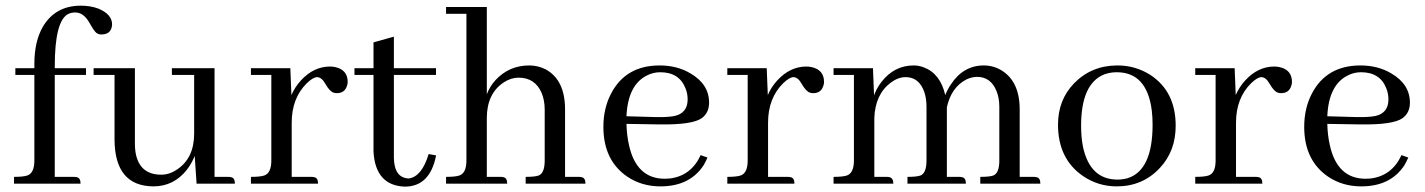

<svg xmlns="http://www.w3.org/2000/svg" viewBox="-20 -660 5121 690"><path d="M245.1 -24.4C249 -24.4 252.3 -24.1 254.9 -23.4C264.6 -22.1 269.5 -14.3 269.5 0H30.3V-24.4C52.4 -24.4 68.4 -26 78.1 -29.3C95.1 -35.2 103.5 -53.1 103.5 -83V-390.6H35.2V-415H103.5V-430.7C103.5 -484 113.6 -528.3 133.8 -563.5C163.7 -614.3 209.3 -639.6 270.5 -639.6C293.9 -639.6 315.1 -636.1 334 -628.9C366.5 -615.2 382.8 -596.4 382.8 -572.3C382.8 -569.7 382.5 -566.7 381.8 -563.5C377.9 -545.2 365.2 -536.1 343.8 -536.1C337.2 -536.1 331.4 -538.1 326.2 -542C321 -545.9 312.5 -558.3 300.8 -579.1C287.1 -603.2 270.2 -615.2 250 -615.2C241.5 -615.2 233.7 -613.6 226.6 -610.4C193.4 -595.4 176.8 -532.2 176.8 -420.9V-415H289.1V-390.6H176.8V-24.4Z M799.8 -24.4C803.7 -24.4 807 -24.1 809.6 -23.4C819.3 -22.1 824.2 -14.3 824.2 0H686.5L679.7 -99.6C672.5 -81.4 663.1 -64.8 651.4 -49.8C620.1 -10.1 580.1 9.8 531.2 9.8C438.8 9.1 392.3 -46.9 391.6 -158.2V-390.6H316.4V-415H464.8V-143.6C464.8 -133.1 465.5 -123.4 466.8 -114.3C475.3 -59.6 506.2 -32.2 559.6 -32.2C579.1 -32.2 598 -38.4 616.2 -50.8C657.2 -78.1 677.7 -121.1 677.7 -179.7V-390.6H597.7V-415H751V-24.4Z M1098.6 -24.4C1102.5 -24.4 1105.8 -24.1 1108.4 -23.4C1118.2 -22.1 1123 -14.3 1123 0H881.8V-24.4C904 -24.4 919.9 -26 929.7 -29.3C946.6 -35.2 955.1 -53.1 955.1 -83V-390.6H881.8V-415H1023.4L1027.3 -318.4C1035.8 -337.9 1047.2 -355.5 1061.5 -371.1C1092.1 -404.3 1127 -420.9 1166 -420.9C1171.9 -420.9 1178.1 -420.2 1184.6 -418.9C1214.5 -412.4 1229.5 -394.5 1229.5 -365.2C1229.5 -361.3 1228.8 -357.4 1227.5 -353.5C1222.3 -334.6 1210 -325.2 1190.4 -325.2C1186.5 -325.2 1182.6 -325.8 1178.7 -327.1C1169.6 -329.8 1159.8 -340.2 1149.4 -358.4C1140.3 -374.7 1130.2 -382.8 1119.1 -382.8C1109.4 -382.2 1097.3 -375 1083 -361.3C1046.5 -325.5 1028.3 -278 1028.3 -218.8V-24.4Z M1253.9 -390.6V-415H1322.3V-507.8L1395.5 -528.3V-415H1546.9V-390.6H1395.5V-93.8C1396.2 -44.9 1414.1 -19.9 1449.2 -18.6C1480.5 -23.1 1504.2 -52.4 1520.5 -106.4L1546.9 -101.6V-99.6C1531.9 -26 1494.5 10.7 1434.6 10.7C1364.3 8.1 1326.8 -33.9 1322.3 -115.2V-390.6Z M1778.3 -24.4C1782.2 -24.4 1785.5 -24.1 1788.1 -23.4C1797.9 -22.1 1802.7 -14.3 1802.7 0H1583V-24.4C1605.1 -24.4 1621.1 -26 1630.9 -29.3C1647.8 -35.2 1656.2 -53.1 1656.2 -83V-610.4H1583V-634.8H1729.5V-321.3C1736.7 -340.2 1747.1 -357.1 1760.7 -372.1C1793.3 -407.2 1833.7 -424.8 1881.8 -424.8C1902.7 -424.8 1922.2 -420.2 1940.4 -411.1C1987.3 -385.7 2010.7 -337.6 2010.7 -266.6V-24.4H2059.6C2063.5 -24.4 2066.7 -24.1 2069.3 -23.4C2079.1 -22.1 2084 -14.3 2084 0H1869.1V-24.4C1891.3 -24.4 1906.9 -26 1916 -29.3C1930.3 -35.2 1937.5 -53.1 1937.5 -83V-266.6C1937.5 -288.1 1933.9 -307.6 1926.8 -325.2C1911.1 -362.3 1883.5 -380.9 1843.8 -380.9C1825.5 -380.9 1807.9 -375.3 1791 -364.3C1750 -337.6 1729.5 -294.6 1729.5 -235.4V-24.4Z M2352.5 -400.4C2335.6 -400.4 2319.7 -396.5 2304.7 -388.7C2259.1 -365.9 2234.7 -317.1 2231.4 -242.2L2335 -239.3C2364.9 -238.6 2388 -239.9 2404.3 -243.2C2435.5 -250.3 2451.2 -270.2 2451.2 -302.7C2451.2 -317.1 2448.6 -330.4 2443.4 -342.8C2428.4 -381.2 2398.1 -400.4 2352.5 -400.4ZM2522.5 -93.8C2518.6 -84.6 2514 -75.5 2508.8 -66.4C2475.6 -15.6 2423.8 9.8 2353.5 9.8C2309.2 9.8 2269.9 -1.6 2235.4 -24.4C2177.4 -63.5 2148.4 -123.4 2148.4 -204.1C2148.4 -248.4 2157.6 -288.1 2175.8 -323.2C2210.9 -391 2269.2 -424.8 2350.6 -424.8C2392.3 -424.8 2429 -415.4 2460.9 -396.5C2505.9 -370.4 2528.3 -335.3 2528.3 -291C2528.3 -266.9 2519.5 -248.4 2502 -235.4C2479.2 -219.1 2428.1 -211.6 2348.6 -212.9L2231.4 -214.8C2232.1 -187.5 2235 -162.4 2240.2 -139.6C2257.8 -58.3 2300.8 -17.6 2369.1 -17.6C2375 -17.6 2381.2 -17.9 2387.7 -18.6C2438.5 -25.1 2475.3 -53.1 2498 -102.5Z M2810.5 -24.4C2814.5 -24.4 2817.7 -24.1 2820.3 -23.4C2830.1 -22.1 2835 -14.3 2835 0H2593.8V-24.4C2615.9 -24.4 2631.8 -26 2641.6 -29.3C2658.5 -35.2 2667 -53.1 2667 -83V-390.6H2593.8V-415H2735.4L2739.3 -318.4C2747.7 -337.9 2759.1 -355.5 2773.4 -371.1C2804 -404.3 2838.9 -420.9 2877.9 -420.9C2883.8 -420.9 2890 -420.2 2896.5 -418.9C2926.4 -412.4 2941.4 -394.5 2941.4 -365.2C2941.4 -361.3 2940.8 -357.4 2939.5 -353.5C2934.2 -334.6 2921.9 -325.2 2902.3 -325.2C2898.4 -325.2 2894.5 -325.8 2890.6 -327.1C2881.5 -329.8 2871.7 -340.2 2861.3 -358.4C2852.2 -374.7 2842.1 -382.8 2831.1 -382.8C2821.3 -382.2 2809.2 -375 2794.9 -361.3C2758.5 -325.5 2740.2 -278 2740.2 -218.8V-24.4Z M3166 -24.4C3169.3 -24.4 3172.5 -24.1 3175.8 -23.4C3185.5 -21.5 3190.4 -13.7 3190.4 0H2975.6V-24.4C2997.7 -24.4 3013.7 -26 3023.4 -29.3C3040.4 -35.2 3048.8 -53.1 3048.8 -83V-390.6H2975.6V-415H3117.2L3121.1 -317.4C3127.6 -335 3136.4 -350.9 3147.5 -365.2C3178.1 -404.9 3216.8 -424.8 3263.7 -424.8C3276 -424.8 3288.1 -422.5 3299.8 -418C3339.5 -403 3365.2 -369.8 3377 -318.4C3382.2 -331.4 3388.7 -343.8 3396.5 -355.5C3426.4 -401.7 3466.1 -424.8 3515.6 -424.8C3538.4 -424.8 3559.6 -418.9 3579.1 -407.2C3622.7 -380.5 3644.5 -333.7 3644.5 -266.6V-24.4H3694.3C3698.2 -24.4 3701.5 -24.1 3704.1 -23.4C3713.9 -22.1 3718.8 -14.3 3718.8 0H3502.9V-24.4C3525.1 -24.4 3540.7 -26 3549.8 -29.3C3564.1 -35.2 3571.3 -53.1 3571.3 -83V-276.4C3571.3 -297.2 3568 -315.8 3561.5 -332C3547.9 -366.5 3524.4 -383.8 3491.2 -383.8C3478.8 -383.8 3465.8 -380.5 3452.1 -374C3416.3 -355.1 3393.2 -321.9 3382.8 -274.4V-266.6V-24.4H3426.8C3430.7 -24.4 3433.9 -24.1 3436.5 -23.4C3446.3 -22.1 3451.2 -14.3 3451.2 0H3241.2V-24.4C3263.3 -24.4 3279 -26 3288.1 -29.3C3302.4 -35.2 3309.6 -53.1 3309.6 -83V-276.4C3309.6 -295.9 3307 -313.5 3301.8 -329.1C3289.4 -364.9 3266.9 -382.8 3234.4 -382.8C3216.8 -382.8 3199.2 -376.3 3181.6 -363.3C3143.9 -335.3 3124 -292.6 3122.1 -235.4V-24.4Z M3865.2 -208C3865.2 -180 3867.5 -154.6 3872.1 -131.8C3889 -53.7 3930.3 -14.6 3996.1 -14.6C4008.5 -14.6 4020.5 -16.3 4032.2 -19.5C4092.1 -38.4 4122.1 -102.5 4122.1 -211.9C4122.1 -230.8 4121.1 -248 4119.1 -263.7C4107.4 -354.8 4065.4 -400.4 3993.2 -400.4C3977.5 -400.4 3962.6 -397.8 3948.2 -392.6C3892.9 -370.4 3865.2 -308.9 3865.2 -208ZM3996.1 -424.8C4039.1 -424.8 4078.5 -413.4 4114.3 -390.6C4174.8 -350.9 4205.1 -290 4205.1 -208C4205.1 -147.5 4186.2 -97 4148.4 -56.6C4107.4 -12.4 4055.7 9.8 3993.2 9.8C3948.9 9.8 3908.5 -2.6 3872.1 -27.3C3812.2 -68.4 3782.2 -129.9 3782.2 -211.9C3782.2 -271.2 3801.4 -320.6 3839.8 -360.4C3881.5 -403.3 3933.6 -424.8 3996.1 -424.8Z M4492.2 -24.4C4496.1 -24.4 4499.3 -24.1 4502 -23.4C4511.7 -22.1 4516.6 -14.3 4516.6 0H4275.4V-24.4C4297.5 -24.4 4313.5 -26 4323.2 -29.3C4340.2 -35.2 4348.6 -53.1 4348.6 -83V-390.6H4275.4V-415H4417L4420.9 -318.4C4429.4 -337.9 4440.8 -355.5 4455.1 -371.1C4485.7 -404.3 4520.5 -420.9 4559.6 -420.9C4565.4 -420.9 4571.6 -420.2 4578.1 -418.9C4608.1 -412.4 4623 -394.5 4623 -365.2C4623 -361.3 4622.4 -357.4 4621.1 -353.5C4615.9 -334.6 4603.5 -325.2 4584 -325.2C4580.1 -325.2 4576.2 -325.8 4572.3 -327.1C4563.2 -329.8 4553.4 -340.2 4543 -358.4C4533.9 -374.7 4523.8 -382.8 4512.7 -382.8C4502.9 -382.2 4490.9 -375 4476.6 -361.3C4440.1 -325.5 4421.9 -278 4421.9 -218.8V-24.4Z M4871.1 -400.4C4854.2 -400.4 4838.2 -396.5 4823.2 -388.7C4777.7 -365.9 4753.3 -317.1 4750 -242.2L4853.5 -239.3C4883.5 -238.6 4906.6 -239.9 4922.9 -243.2C4954.1 -250.3 4969.7 -270.2 4969.7 -302.7C4969.7 -317.1 4967.1 -330.4 4961.9 -342.8C4946.9 -381.2 4916.7 -400.4 4871.1 -400.4ZM5041 -93.8C5037.1 -84.6 5032.6 -75.5 5027.3 -66.4C4994.1 -15.6 4942.4 9.8 4872.1 9.8C4827.8 9.8 4788.4 -1.6 4753.9 -24.4C4696 -63.5 4667 -123.4 4667 -204.1C4667 -248.4 4676.1 -288.1 4694.3 -323.2C4729.5 -391 4787.8 -424.8 4869.1 -424.8C4910.8 -424.8 4947.6 -415.4 4979.5 -396.5C5024.4 -370.4 5046.9 -335.3 5046.9 -291C5046.9 -266.9 5038.1 -248.4 5020.5 -235.4C4997.7 -219.1 4946.6 -211.6 4867.2 -212.9L4750 -214.8C4750.7 -187.5 4753.6 -162.4 4758.8 -139.6C4776.4 -58.3 4819.3 -17.6 4887.7 -17.6C4893.6 -17.6 4899.7 -17.9 4906.2 -18.6C4957 -25.1 4993.8 -53.1 5016.6 -102.5Z"/></svg>

Font: Abhaya Libre
Style: Regular
Weight: 400
Designer: Pushpananda Ekanayake, Sol Matas, Pathum Egodawatta
Foundry: Mooniak
Version: Version 1.041; ; ttfautohint (v1.5)